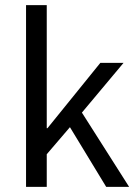

<svg xmlns="http://www.w3.org/2000/svg" viewBox="-20 -732 535 752"><path d="M82 -711.9H163.1V-230H166L373 -485.8H463.9L300.8 -291L485.8 0H396L253.9 -233.9L163.1 -127.9V0H82Z"/></svg>

Font: SourceSansPro-Regular
Style: Regular
Weight: 400
Designer: Paul D. Hunt
Foundry: Adobe Systems Incorporated
Version: Version 1.050;PS Version 1.000;hotconv 1.0.70;makeotf.lib2.5